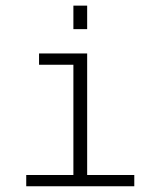

<svg xmlns="http://www.w3.org/2000/svg" viewBox="-20 -666 570 682"><path d="M289.6 -646V-562.5H240.7V-646ZM73.2 -4.4V-44.4H240.7V-436H118.7V-476.1H289.6V-44.4H457V-4.4Z"/></svg>

Font: AzarMehrMonospaced
Style: SansRegular
Weight: 1
Designer: Amin Abedi
Version: Version 1.00